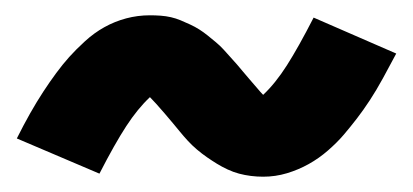

<svg xmlns="http://www.w3.org/2000/svg" viewBox="-20 -422 540 251"><path d="M324 -191Q316 -191 308 -192Q300 -193 292.5 -195Q285 -197 277.5 -200.5Q270 -204 263.5 -208Q257 -212 250.5 -216.5Q244 -221 237.5 -226.5Q231 -232 225.5 -238Q220 -244 215.5 -249.5Q211 -255 206 -261Q201 -267 195 -274Q189 -281 184 -286.5Q179 -292 176 -295Q160 -280 145 -257Q130 -234 110 -195L2 -241Q11 -259 19.5 -274Q28 -289 36.5 -302Q45 -315 53.5 -326.5Q62 -338 70.5 -347.5Q79 -357 91 -368Q103 -379 116.5 -386.5Q130 -394 145 -398Q160 -402 176 -402Q183 -402 190 -401.5Q197 -401 203.5 -399.5Q210 -398 216 -395.5Q222 -393 228.5 -390Q235 -387 240.5 -383.5Q246 -380 251 -376Q256 -372 262 -367Q268 -362 272.5 -357Q277 -352 281.5 -347Q286 -342 290 -337.5Q294 -333 298 -328Q302 -323 306.5 -318Q311 -313 316 -307Q321 -301 324 -298Q340 -313 355 -336.5Q370 -360 390 -399L498 -352Q489 -335 480.5 -319.5Q472 -304 463.5 -291Q455 -278 446.5 -267Q438 -256 429.5 -246Q421 -236 409 -225.5Q397 -215 383.5 -207.5Q370 -200 355 -195.5Q340 -191 324 -191Z"/></svg>

Font: iosevka_custom_sans_ss08 Heavy
Style: Regular
Weight: 900
Designer: Belleve Invis
Foundry: Belleve Invis
Version: Version 10.3.0; ttfautohint (v1.8.3)